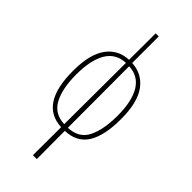

<svg xmlns="http://www.w3.org/2000/svg" viewBox="-310 -815 1110 1110"><g transform="rotate(45 245.0 -260.0)"><path d="M229 240 230 10Q48 2 48 -268Q48 -405 97.5 -472.5Q147 -540 232 -543L233 -760H258V-543Q344 -538 393 -470.5Q442 -403 442 -268Q442 -133 398.5 -63Q355 7 260 10L261 240ZM76 -268Q76 -152 112 -85Q148 -18 230 -15L232 -518Q152 -514 114 -449Q76 -384 76 -268ZM414 -268Q414 -386 375 -450Q336 -514 259 -517L260 -15Q346 -18 380 -85.5Q414 -153 414 -268Z"/></g></svg>

Font: Noto Serif Condensed Thin
Style: Regular
Weight: 100
Width: 3
Designer: Monotype Design Team
Foundry: Monotype Imaging Inc.
Version: Version 2.013; ttfautohint (v1.8.4.7-5d5b)